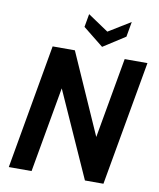

<svg xmlns="http://www.w3.org/2000/svg" viewBox="-97 -987 882 1063"><g transform="rotate(10 344.0 -455.5)"><path d="M149 -700H274L474 -248L554 -700H682L558 0H454L239 -480L154 0H26ZM304 -837 317 -911 433 -833 557 -909 542 -824 419 -745Z"/></g></svg>

Font: Cabin
Style: Bold Italic
Weight: 700
Italic angle: -7°
Designer: Pablo Impallari
Foundry: Pablo Impallari. http://www.impallari.com Igino Marini. http://www.ikern.com
Version: Version 2.200